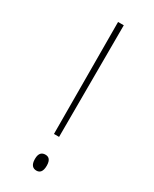

<svg xmlns="http://www.w3.org/2000/svg" viewBox="-189 -762 651 814"><g transform="rotate(30 137.0 -354.5)"><path d="M133 -167H158L159 -714H131ZM146 5C161 5 174 -4 174 -35C174 -65 161 -73 146 -73C130 -73 116 -65 116 -35C116 -4 130 5 146 5Z"/></g></svg>

Font: Noto Serif Devanagari SemiCondensed Thin
Style: Regular
Weight: 100
Width: 4
Designer: Universal Thirst, Indian Type Foundry and the Monotype Design Team
Foundry: Monotype Imaging Inc.
Version: Version 2.004